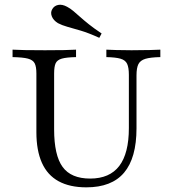

<svg xmlns="http://www.w3.org/2000/svg" viewBox="-20 -781 731 812"><path d="M345.2 11.3Q275 11.3 227.8 -14.5Q180.6 -40.3 157.3 -92.3Q133.9 -144.4 133.9 -221.8V-470.2Q133.9 -499.2 126.6 -513.3Q119.4 -527.4 98 -533.1Q76.6 -538.7 33.1 -539.5V-571Q71 -568.5 170.2 -568.5Q264.5 -568.5 301.6 -571V-539.5Q261.3 -538.7 241.5 -533.1Q221.8 -527.4 215.3 -513.3Q208.9 -499.2 208.9 -470.2V-233.9Q208.9 -124.2 244.8 -75Q280.6 -25.8 361.3 -25.8Q443.5 -25.8 484.3 -79Q525 -132.3 525 -239.5V-464.5Q525 -495.2 517.7 -510.9Q510.5 -526.6 489.9 -532.7Q469.4 -538.7 429.8 -539.5V-571Q445.2 -570.2 471.8 -569.4Q498.4 -568.5 536.3 -568.5Q582.3 -568.5 612.9 -569.4Q643.5 -570.2 658.1 -571V-539.5Q616.9 -538.7 595.2 -532.3Q573.4 -525.8 565.3 -509.7Q557.3 -493.5 557.3 -462.9V-238.7Q557.3 -112.9 504.8 -50.8Q452.4 11.3 345.2 11.3ZM400 -621Q354 -641.9 321 -651.6Q287.9 -661.3 264.9 -667.7Q241.9 -674.2 225 -683.1Q205.6 -695.2 199.2 -711.7Q192.7 -728.2 200.8 -741.9Q208.9 -756.5 225.8 -760.1Q242.7 -763.7 263.7 -752.4Q277.4 -745.2 290.3 -734.3Q303.2 -723.4 319 -709.3Q334.7 -695.2 356.5 -677.8Q378.2 -660.5 409.7 -639.5Z"/></svg>

Font: Playfair 12pt Light
Style: Regular
Weight: 300
Designer: Claus Eggers Sørensen
Foundry: Claus Eggers Sørensen
Version: Version 2.000;gftools[0.9.28]